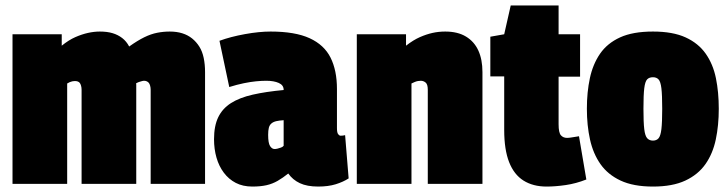

<svg xmlns="http://www.w3.org/2000/svg" viewBox="-20 -676 2677 706"><path d="M26 0V-550H207V-508Q233 -529 257 -539.5Q281 -550 303.5 -555Q326 -560 347 -560Q374 -560 394 -554Q414 -548 429.5 -536Q445 -524 455 -505Q486 -527 510.5 -539Q535 -551 558 -555.5Q581 -560 604 -560Q630 -560 650.5 -553.5Q671 -547 686.5 -534.5Q702 -522 713 -504.5Q724 -487 729 -463Q734 -439 734 -411V0H534V-346Q534 -354 532 -361Q530 -368 527 -371.5Q524 -375 519.5 -377Q515 -379 510 -379Q506 -379 501 -377.5Q496 -376 491 -374.5Q486 -373 480 -369Q481 -367 481 -364.5Q481 -362 481 -359V0H280V-346Q280 -354 278 -361Q276 -368 273 -371.5Q270 -375 265.5 -376.5Q261 -378 255 -378Q251 -378 246 -377Q241 -376 236.5 -374Q232 -372 227 -369V0Z M767 -164Q767 -213 782.5 -245Q798 -277 829.5 -297Q861 -317 909.5 -328Q958 -339 1023 -345V-346Q1023 -363 1005 -371Q987 -379 959 -379Q942 -379 921.5 -377Q901 -375 876.5 -370Q852 -365 823 -356L787 -526Q828 -541 880.5 -550.5Q933 -560 975 -560Q1065 -560 1118.5 -535.5Q1172 -511 1195.5 -464Q1219 -417 1219 -349V-205Q1219 -188 1223.5 -182.5Q1228 -177 1232 -177Q1236 -177 1241 -177.5Q1246 -178 1249 -179L1262 -20Q1242 -7 1214.5 1.5Q1187 10 1150 10Q1109 10 1082.5 -2.5Q1056 -15 1040 -38Q1020 -22 1001 -11Q982 0 960 5Q938 10 908 10Q873 10 847 -3.5Q821 -17 803 -41Q785 -65 776 -96.5Q767 -128 767 -164ZM966 -180Q966 -150 973 -139Q980 -128 990 -128Q994 -128 1000.5 -129.5Q1007 -131 1013.5 -133.5Q1020 -136 1023 -140V-234Q1007 -233 996 -230.5Q985 -228 978 -222Q971 -216 968.5 -206Q966 -196 966 -180Z M1292 0V-550H1473V-508Q1500 -529 1524 -539.5Q1548 -550 1570.5 -555Q1593 -560 1617 -560Q1663 -560 1693.5 -541.5Q1724 -523 1739 -490Q1754 -457 1754 -411V0H1553V-346Q1553 -366 1545 -372.5Q1537 -379 1527 -379Q1522 -379 1516.5 -378Q1511 -377 1505 -374.5Q1499 -372 1493 -369V0Z M1990 10Q1940 10 1905 -12Q1870 -34 1852 -80Q1834 -126 1834 -198V-395H1783V-541L1834 -550L1858 -656H2034V-550H2113V-394H2034V-219Q2034 -188 2042.5 -178.5Q2051 -169 2065 -169Q2073 -169 2084 -171Q2095 -173 2109 -175L2136 -16Q2098 -1 2060 4.5Q2022 10 1990 10Z M2138 -276Q2138 -337 2149 -388.5Q2160 -440 2186.5 -478.5Q2213 -517 2260 -538.5Q2307 -560 2381 -560Q2454 -560 2501 -538.5Q2548 -517 2575 -478.5Q2602 -440 2612.5 -388.5Q2623 -337 2623 -276Q2623 -215 2612 -163Q2601 -111 2574 -72.5Q2547 -34 2500 -12Q2453 10 2381 10Q2309 10 2262 -12Q2215 -34 2188 -72.5Q2161 -111 2149.5 -163Q2138 -215 2138 -276ZM2346 -276Q2346 -226 2349 -201Q2352 -176 2360 -167.5Q2368 -159 2381 -159Q2394 -159 2401.5 -167.5Q2409 -176 2412 -201Q2415 -226 2415 -276Q2415 -327 2412 -351.5Q2409 -376 2401.5 -384Q2394 -392 2381 -392Q2367 -392 2359.5 -384Q2352 -376 2349 -351.5Q2346 -327 2346 -276Z"/></svg>

Font: Georama SemiCondensed Black
Style: Regular
Weight: 900
Width: 4
Designer: Jean-Baptiste Levee
Foundry: Production Type
Version: Version 1.001